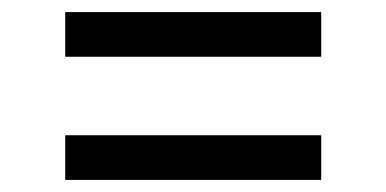

<svg xmlns="http://www.w3.org/2000/svg" viewBox="-20 -499 640 318"><path d="M512 -405H88V-479H512ZM88 -201V-275H512V-201Z"/></svg>

Font: Iosevka Meiseki Sans
Style: Regular
Weight: 400
Monospace: yes
Designer: Belleve Invis
Foundry: Belleve Invis
Version: Version 11.2.6; ttfautohint (v1.8.4)